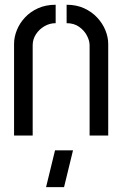

<svg xmlns="http://www.w3.org/2000/svg" viewBox="-20 -559 505 792"><path d="M170 213 207 61H281.2L244.2 213ZM38 -377.8Q38 -406 49.5 -434.7Q61 -463.4 83.2 -487.1Q105.4 -510.8 137.2 -525.1Q169 -539.4 209.6 -539.4V-463.4Q185 -463.4 163.4 -450.9Q141.8 -438.4 128.3 -417.7Q114.8 -397 114.8 -372.4V0H38ZM349.6 -372.4Q349.6 -391 338.7 -412Q327.8 -433 306.6 -448.2Q285.4 -463.4 254.8 -463.4V-539.4Q295.4 -539.4 327.2 -524.8Q359 -510.2 381.2 -486.2Q403.4 -462.2 414.9 -433.8Q426.4 -405.4 426.4 -377.8V0H349.6Z"/></svg>

Font: Stick No Bills ExtraLight
Style: Regular
Weight: 200
Designer: Kosala Senevirathne, Siva Puranthara, Lasantha Premarathna, Tharique Azeez
Foundry: mooniak
Version: Version 2.000